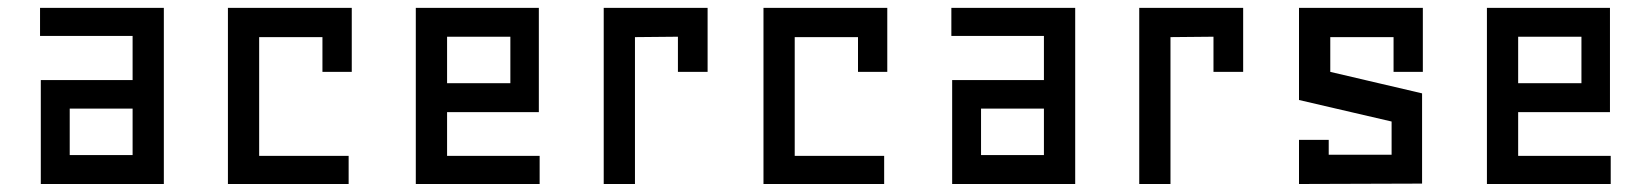

<svg xmlns="http://www.w3.org/2000/svg" viewBox="-20 -460 4127 480"><path d="M311.5 -259.8V-370.1H80.1V-440.4H389.6V0H82V-259.8ZM311.5 -188.5H154.3V-72.3H311.5Z M786.1 -367.2H627.9V-70.3H851.6V0H549.8V-440.4H859.4V-280.3H786.1Z M1097.7 -179.7V-70.3H1329.1V0H1019.5V-440.4H1327.1V-179.7ZM1097.7 -252H1255.9V-368.2H1097.7Z M1674.8 -368.2 1567.4 -367.2V0H1489.3V-440.4H1749V-280.3H1674.8Z M2125 -367.2H1966.8V-70.3H2190.4V0H1888.7V-440.4H2198.2V-280.3H2125Z M2589.8 -259.8V-370.1H2358.4V-440.4H2668V0H2360.4V-259.8ZM2589.8 -188.5H2432.6V-72.3H2589.8Z M3013.7 -368.2 2906.2 -367.2V0H2828.1V-440.4H3087.9V-280.3H3013.7Z M3301.8 -73.2V-110.4H3227.5V0L3535.2 -1V-226.6L3305.7 -280.3V-367.2H3463.9V-280.3H3537.1V-440.4H3227.5V-210L3459 -156.2V-73.2Z M3775.4 -179.7V-70.3H4006.8V0H3697.3V-440.4H4004.9V-179.7ZM3775.4 -252H3933.6V-368.2H3775.4Z"/></svg>

Font: Geo
Style: Regular
Weight: 500
Version: Version 001.2